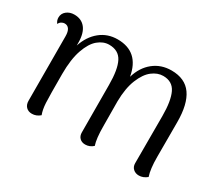

<svg xmlns="http://www.w3.org/2000/svg" viewBox="-102 -731 1076 951"><g transform="rotate(30 436.0 -255.0)"><path d="M808 -7Q786 11 762 11Q742 11 729 -1Q716 -13 716 -33V-303Q716 -389 695 -433Q674 -477 621 -477Q589 -477 559 -454Q529 -431 508.5 -380.5Q488 -330 487 -254L488 -114Q488 -42 500 -7Q480 11 455 11Q435 11 423 -1Q411 -13 411 -33L410 -303Q410 -392 388 -434.5Q366 -477 312 -477Q279 -477 249.5 -452.5Q220 -428 201 -373.5Q182 -319 182 -235Q182 -109 184 -71Q186 -33 196 -7Q175 11 150 11Q129 11 116.5 -2Q104 -15 104 -37L103 -405Q103 -431 94 -444.5Q85 -458 68 -458Q59 -458 50 -452.5Q41 -447 37 -437Q26 -451 26 -468Q26 -491 44 -505.5Q62 -520 88 -520Q129 -520 151.5 -491.5Q174 -463 174 -409V-393Q194 -453 236 -487Q278 -521 335 -521Q457 -521 480 -391Q498 -452 541 -486.5Q584 -521 643 -521Q721 -521 758 -468.5Q795 -416 795 -313V-114Q795 -45 808 -7Z"/></g></svg>

Font: Arima Madurai
Style: Regular
Weight: 400
Designer: Joana Correia and Natanael Gama
Foundry: NDISCOVER
Version: Version 1.019